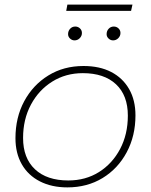

<svg xmlns="http://www.w3.org/2000/svg" viewBox="-20 -809 654 832"><path d="M272 3Q204 3 153 -23Q102 -49 74.5 -97Q47 -145 47 -210Q47 -300 85 -370.5Q123 -441 189.5 -482Q256 -523 342 -523Q412 -523 462 -497Q512 -471 539.5 -423Q567 -375 567 -309Q567 -220 529 -149Q491 -78 424.5 -37.5Q358 3 272 3ZM276 -27Q351 -27 409 -63.5Q467 -100 500.5 -163.5Q534 -227 534 -308Q534 -396 482.5 -444Q431 -492 339 -492Q265 -492 206.5 -455.5Q148 -419 114 -355.5Q80 -292 80 -211Q80 -124 131.5 -75.5Q183 -27 276 -27ZM470 -634Q459 -634 450.5 -642Q442 -650 442 -661Q442 -675 451 -684.5Q460 -694 473 -694Q485 -694 493.5 -686Q502 -678 502 -666Q502 -653 492.5 -643.5Q483 -634 470 -634ZM303 -634Q292 -634 283.5 -642Q275 -650 275 -661Q275 -675 284 -684.5Q293 -694 306 -694Q318 -694 326.5 -686Q335 -678 335 -666Q335 -653 325.5 -643.5Q316 -634 303 -634ZM267 -762 272 -789H554L548 -762Z"/></svg>

Font: Montserrat Thin ExtraLight
Style: Italic
Weight: 250
Italic angle: -11.3°
Version: Version 9.000